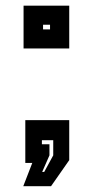

<svg xmlns="http://www.w3.org/2000/svg" viewBox="-20 -560 319 660"><path d="M60 80 91 0H67V-147H218V-9.5L155.5 80ZM125 31H132L163 -26V-78H124V-64H150V-26ZM61 -393.5V-540.5H218V-393.5ZM128 -459H152V-475H128Z"/></svg>

Font: Tourney Thin
Style: Bold
Weight: 700
Version: Version 1.015